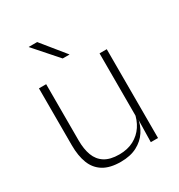

<svg xmlns="http://www.w3.org/2000/svg" viewBox="-166 -791 847 911"><g transform="rotate(-30 258.0 -335.5)"><path d="M108.5 -486.5V-178.5Q108.5 -130.5 121.5 -96Q134.5 -61.5 164 -42.8Q193.5 -24 243 -24Q289 -24 322.8 -42Q356.5 -60 377.2 -91.2Q398 -122.5 404.5 -162.5L415.5 -130.5H405.5Q400 -93 379 -60.8Q358 -28.5 321.2 -9.2Q284.5 10 232 10Q173 10 137 -12.2Q101 -34.5 85 -75.8Q69 -117 69 -175V-486.5ZM440.5 -486.5V0H401L403.5 -123.5L401 -125.5V-486.5ZM171.5 -681 274.5 -554V-553H237.5L125.5 -680V-681Z"/></g></svg>

Font: Anek Odia ExtraLight
Style: Regular
Weight: 250
Designer: Yesha Goshar & Mahesh Sahu (Odia), Yesha Goshar (Latin)
Foundry: Ek Type
Version: Version 1.003